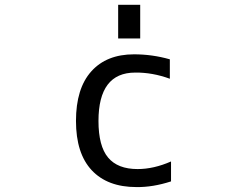

<svg xmlns="http://www.w3.org/2000/svg" viewBox="-20 -759 1040 791"><path d="M466.8 -600.6V-739.3H557.6V-600.6ZM385.7 -260.7Q385.7 -157.2 425.3 -109.9Q464.8 -62.5 546.9 -62.5Q613.3 -62.5 684.6 -93.8V-11.7Q609.4 12.7 542 11.7Q422.9 11.7 357.9 -57.6Q293 -127 293 -260.7Q293 -394.5 356 -464.8Q418.9 -535.2 532.2 -535.2Q607.4 -535.2 679.7 -514.6V-434.6Q607.4 -460.9 537.1 -460Q385.7 -460 385.7 -260.7Z"/></svg>

Font: GenEi Gothic M Regular
Style: Regular
Weight: 400
Designer: o_tamon (Modified); [Source Han Sans]
Ryoko NISHIZUKA  (kana & ideographs); Paul D. Hunt (Latin, Greek & Cyrillic); Wenl
Version: Version 1.1a;Original Version 1.004